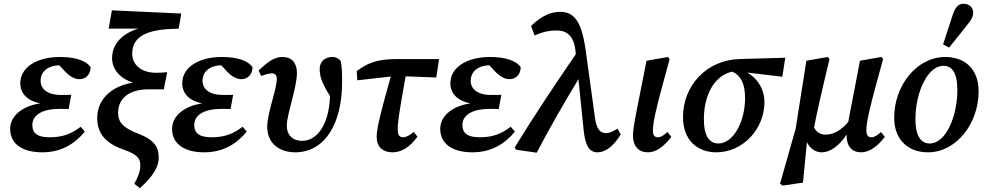

<svg xmlns="http://www.w3.org/2000/svg" viewBox="-20 -796 5230 1021"><path d="M205 14C309 14 380 -34 431 -96L409 -122C360 -84 312 -66 245 -66C182 -66 152 -85 152 -131C152 -186 207 -217 297 -217C316 -217 334 -217 345 -216L359 -292C334 -291 327 -291 302 -291C236 -291 196 -321 196 -366C196 -417 236 -447 295 -449L326 -416C352 -389 377 -375 402 -375C433 -375 461 -396 462 -438C439 -474 379 -493 299 -493C173 -493 88 -436 88 -354C88 -297 127 -260 194 -246C104 -234 34 -182 34 -111C34 -30 100 14 205 14Z M724 205C797 138 824 90 824 43C824 -9 806 -51 715 -85C634 -116 608 -147 608 -196C608 -272 665 -321 771 -321H851L869 -412C845 -410 829 -409 811 -409C727 -409 683 -455 683 -510C683 -594 746 -643 930 -643L944 -724L575 -741L558 -644H716C636 -620 576 -566 576 -487C576 -431 614 -380 687 -357C558 -335 497 -256 497 -169C497 -85 541 -34 641 1C714 27 726 49 726 84C726 117 714 146 694 181Z M1066 14C1170 14 1241 -34 1292 -96L1270 -122C1221 -84 1173 -66 1106 -66C1043 -66 1013 -85 1013 -131C1013 -186 1068 -217 1158 -217C1177 -217 1195 -217 1206 -216L1220 -292C1195 -291 1188 -291 1163 -291C1097 -291 1057 -321 1057 -366C1057 -417 1097 -447 1156 -449L1187 -416C1213 -389 1238 -375 1263 -375C1294 -375 1322 -396 1323 -438C1300 -474 1240 -493 1160 -493C1034 -493 949 -436 949 -354C949 -297 988 -260 1055 -246C965 -234 895 -182 895 -111C895 -30 961 14 1066 14Z M1550 14C1706 14 1799 -136 1799 -358C1799 -415 1798 -441 1792 -471C1783 -484 1767 -493 1749 -493C1712 -494 1680 -472 1680 -429C1680 -388 1693 -352 1735 -285C1729 -126 1663 -47 1586 -47C1536 -47 1505 -78 1505 -129C1505 -186 1559 -331 1559 -408C1559 -461 1532 -493 1483 -493C1443 -493 1411 -474 1355 -421L1369 -392C1394 -401 1412 -406 1425 -406C1443 -406 1452 -396 1452 -377C1452 -321 1401 -195 1401 -122C1401 -26 1475 14 1550 14Z M1880 -369 2058 -389C1992 -156 1983 -102 1983 -67C1983 -16 2015 14 2067 14C2112 14 2157 -10 2200 -69L2180 -95C2159 -76 2140 -66 2123 -66C2104 -66 2095 -78 2095 -107C2095 -142 2099 -180 2137 -390L2300 -384L2315 -482H2097C1988 -482 1939 -464 1877 -418Z M2492 14C2596 14 2667 -34 2718 -96L2696 -122C2647 -84 2599 -66 2532 -66C2469 -66 2439 -85 2439 -131C2439 -186 2494 -217 2584 -217C2603 -217 2621 -217 2632 -216L2646 -292C2621 -291 2614 -291 2589 -291C2523 -291 2483 -321 2483 -366C2483 -417 2523 -447 2582 -449L2613 -416C2639 -389 2664 -375 2689 -375C2720 -375 2748 -396 2749 -438C2726 -474 2666 -493 2586 -493C2460 -493 2375 -436 2375 -354C2375 -297 2414 -260 2481 -246C2391 -234 2321 -182 2321 -111C2321 -30 2387 14 2492 14Z M3157 14C3200 14 3242 -18 3281 -81L3264 -112C3239 -96 3220 -88 3203 -88C3175 -88 3153 -104 3144 -169L3094 -532C3072 -687 3031 -733 2958 -733C2911 -733 2862 -714 2804 -658L2823 -607C2865 -627 2903 -634 2940 -634C2993 -634 3031 -607 3040 -527L3042 -508C2932 -347 2823 -185 2717 -12L2724 0L2834 16C2905 -120 2979 -247 3056 -375L3084 -101C3092 -26 3112 14 3157 14Z M3426 14C3467 14 3507 -13 3550 -68L3529 -94C3509 -76 3495 -66 3479 -66C3460 -66 3452 -77 3452 -103C3452 -143 3469 -220 3508 -361L3541 -482L3532 -493L3418 -473L3375 -256C3349 -126 3346 -99 3346 -75C3346 -18 3376 14 3426 14Z M3789 14C3929 14 4045 -108 4045 -253C4045 -320 4010 -378 3954 -410L4140 -388L4156 -489L3913 -482C3736 -477 3612 -340 3612 -173C3612 -50 3689 14 3789 14ZM3723 -162C3723 -285 3775 -394 3874 -415C3922 -393 3942 -348 3942 -274C3942 -149 3880 -33 3800 -33C3753 -33 3723 -72 3723 -162Z M4559 14C4600 14 4644 -14 4685 -68L4665 -94C4646 -77 4630 -66 4614 -66C4596 -66 4587 -78 4587 -103C4587 -144 4604 -219 4643 -361L4676 -482L4667 -493L4553 -473L4512 -259C4502 -209 4495 -174 4491 -148C4452 -101 4410 -80 4371 -80C4344 -80 4322 -92 4309 -118C4323 -191 4341 -273 4391 -482L4382 -493L4268 -473L4211 -111L4128 181L4142 191L4250 175L4271 -40C4287 -7 4314 14 4351 14C4390 14 4441 -16 4482 -81C4482 -79 4482 -77 4482 -75C4482 -18 4511 14 4559 14Z M4915 14C5065 14 5184 -139 5184 -310C5184 -432 5108 -493 5007 -493C4856 -493 4735 -343 4735 -170C4735 -47 4815 14 4915 14ZM4924 -33C4881 -33 4848 -67 4848 -162C4848 -304 4912 -446 4997 -446C5041 -446 5071 -412 5071 -317C5071 -180 5011 -33 4924 -33ZM4995 -560 5027 -543C5060 -583 5091 -623 5123 -663C5145 -690 5155 -706 5155 -729C5155 -756 5134 -776 5104 -776C5081 -776 5061 -763 5047 -719C5030 -668 5012 -613 4995 -560Z"/></svg>

Font: Source Serif Pro Semibold
Style: Italic
Weight: 600
Italic angle: -12°
Designer: Frank Grießhammer
Foundry: Adobe Systems Incorporated
Version: Version 3.001;hotconv 1.0.111;makeotfexe 2.5.65597